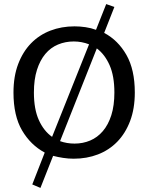

<svg xmlns="http://www.w3.org/2000/svg" viewBox="-20 -768 726 940"><path d="M500 -748 540 -734 490 -607Q558 -571 599 -499Q640 -427 640 -315Q640 -236 617 -175.5Q594 -115 554 -74Q514 -33 459.5 -12Q405 9 341 9Q315 9 289 5Q263 1 240 -5L178 152L138 135L199 -21Q130 -58 88 -129.5Q46 -201 46 -315Q46 -394 69 -454.5Q92 -515 132 -556Q172 -597 226.5 -618Q281 -639 345 -639Q371 -639 398.5 -635Q426 -631 450 -622ZM146 -315Q146 -234 170 -180.5Q194 -127 235 -98L416 -551Q380 -565 341 -565Q300 -565 264 -550Q228 -535 202 -504Q176 -473 161 -426Q146 -379 146 -315ZM345 -65Q386 -65 421.5 -80Q457 -95 483.5 -126Q510 -157 525 -204Q540 -251 540 -315Q540 -396 516.5 -449Q493 -502 454 -531L274 -77Q307 -65 345 -65Z"/></svg>

Font: Mukta Mahee
Style: Regular
Weight: 400
Designer: Shuchita Grover, Noopur Datye, Girish Dalvi, Yashodeep Gholap
Foundry: Ek Type
Version: Version 2.538;PS 1.000;hotconv 16.6.51;makeotf.lib2.5.65220;